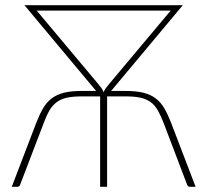

<svg xmlns="http://www.w3.org/2000/svg" viewBox="-20 -723 802 743"><path d="M358.5 -400Q367 -389.5 372.8 -381.8Q378.5 -374 381 -366Q384 -374 389.5 -381.8Q395 -389.5 404 -400L640.5 -682H122ZM737 0H716Q707.5 0 704 -8.5L614 -245Q602.5 -275 591.2 -295Q580 -315 563.8 -327.2Q547.5 -339.5 524.2 -344.8Q501 -350 466.5 -350H394.5V0H367.5V-350H296Q261.5 -350 238.2 -344.8Q215 -339.5 198.8 -327.2Q182.5 -315 171 -295Q159.5 -275 148.5 -245L58 -8.5Q55.5 0 46.5 0H25.5L121 -249.5Q133.5 -281.5 147 -304.5Q160.5 -327.5 180 -342.2Q199.5 -357 227 -364Q254.5 -371 295 -371H352L74.5 -703H687.5L410 -371H467.5Q508 -371 535.5 -364Q563 -357 582.5 -342.2Q602 -327.5 615.5 -304.5Q629 -281.5 641.5 -249.5Z"/></svg>

Font: Lato 2
Style: Regular
Weight: 200
Designer: Lukasz Dziedzic with Adam Twardoch and Botio Nikoltchev
Foundry: tyPoland Lukasz Dziedzic
Version: Version 2.015; 2015-08-06; http://www.latofonts.com/